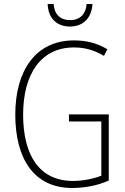

<svg xmlns="http://www.w3.org/2000/svg" viewBox="-20 -925 624 955"><path d="M440 -905H411C407 -856 379 -825 329 -825C278 -825 250 -855 247 -905H217C220 -832 264 -793 328 -793C394 -793 436 -836 440 -905ZM323 -356V-321H484V-51C445 -36 395 -25 343 -25C176 -25 95 -153 95 -355C95 -553 181 -689 348 -689C397 -689 446 -678 497 -647L514 -680C461 -712 407 -724 348 -724C156 -724 56 -572 56 -355C56 -138 147 10 339 10C400 10 466 -2 521 -27V-356Z"/></svg>

Font: Noto Sans Myanmar Condensed ExtraLight
Style: Regular
Weight: 200
Width: 3
Designer: Monotype Design Team
Foundry: Monotype Imaging Inc.
Version: Version 2.107